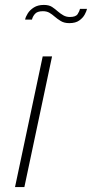

<svg xmlns="http://www.w3.org/2000/svg" viewBox="-20 -760 374 780"><path d="M41 0 153.5 -531H191.5L79 0ZM333.5 -724Q331.5 -714.5 324.2 -701Q317 -687.5 302 -676.8Q287 -666 261.5 -666Q241 -666 227 -674.5Q213 -683 201.5 -693Q192 -701.5 181 -708Q170 -714.5 154 -714.5Q131 -714.5 121.5 -703Q112 -691.5 110 -680.5H82Q84 -691.5 92.8 -705.5Q101.5 -719.5 117.8 -729.8Q134 -740 158 -740Q179 -740 191.5 -731.8Q204 -723.5 214.5 -714Q225.5 -704.5 237.2 -697.8Q249 -691 264 -691Q288 -691 295.5 -702.8Q303 -714.5 305 -724Z"/></svg>

Font: Epilogue ExtraLight
Style: Italic
Weight: 250
Italic angle: -12°
Designer: Tyler Finck
Foundry: Etcetera Type Co
Version: Version 2.112